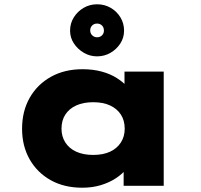

<svg xmlns="http://www.w3.org/2000/svg" viewBox="-20 -867 936 896"><path d="M364 9Q279 9 216 -26.5Q153 -62 118 -124Q83 -186 83 -266Q83 -348 118.5 -410.5Q154 -473 217.5 -508.5Q281 -544 365 -544Q414 -544 454.5 -533Q495 -522 525.5 -502.5Q556 -483 576 -460.5Q596 -438 604 -416L561 -412V-533H744V0H557V-143L596 -131Q591 -105 571 -80Q551 -55 520.5 -35Q490 -15 450.5 -3Q411 9 364 9ZM415 -144Q461 -144 493.5 -159Q526 -174 544 -202Q562 -230 562 -266Q562 -305 544 -332.5Q526 -360 493.5 -375Q461 -390 415 -390Q369 -390 336 -375Q303 -360 285 -332.5Q267 -305 267 -266Q267 -230 285 -202Q303 -174 336 -159Q369 -144 415 -144ZM433 -604Q400 -604 371.5 -620.5Q343 -637 325 -664Q307 -691 307 -724Q307 -758 324.5 -786Q342 -814 370.5 -830.5Q399 -847 433 -847Q468 -847 496.5 -830.5Q525 -814 542 -786Q559 -758 559 -724Q559 -691 541.5 -664Q524 -637 495.5 -620.5Q467 -604 433 -604ZM433 -693Q447 -693 456 -702Q465 -711 465 -724Q465 -739 456 -748Q447 -757 433 -757Q419 -757 410 -748Q401 -739 401 -725Q401 -711 410.5 -702Q420 -693 433 -693Z"/></svg>

Font: Lexend Mega ExtraBold
Style: Regular
Weight: 800
Designer: Bonnie Shaver-Troup, Thomas Jockin
Foundry: Lexend
Version: Version 1.007